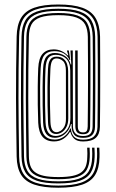

<svg xmlns="http://www.w3.org/2000/svg" viewBox="-20 -736 530 874"><path d="M245.5 118.5Q177.2 118.5 135.9 104.2Q94.5 90 75.6 58.9Q56.8 27.8 55.8 -22.8Q54.8 -93.5 53.9 -158.5Q53 -223.5 52.9 -288Q52.8 -352.5 53.4 -421.5Q54 -490.5 55.8 -569.8Q56.8 -621.8 75.6 -653.9Q94.5 -686 135.9 -700.8Q177.2 -715.5 245.5 -715.5Q313.2 -715.5 354.6 -700.8Q396 -686 415.1 -653.9Q434.2 -621.8 435.5 -569.2Q436 -502.8 436.1 -447.6Q436.2 -392.5 436.1 -344.4Q436 -296.2 435.8 -250.9Q435.5 -205.5 434.8 -158.2Q434 -124.8 415.8 -108.4Q397.5 -92 358.2 -92Q331.5 -92 318.4 -104.1Q305.2 -116.2 300.8 -134.8H297.8Q287.2 -116.5 269 -104.4Q250.8 -92.2 226 -92.2Q191.8 -92.2 173.9 -113.1Q156 -134 154 -177Q152.5 -216.8 151.9 -258.5Q151.2 -300.2 151.8 -342.4Q152.2 -384.5 154 -425.5Q156.2 -471.8 174.5 -491.5Q192.8 -511.2 223.8 -511.2Q243 -511.2 259 -504.1Q275 -497 287.8 -484H291.2L285.2 -503.2L285 -506.2H293.2L299.8 -463H296.5Q286.5 -484.5 268.9 -493.8Q251.2 -503 227.8 -503Q197 -503 182.1 -484.9Q167.2 -466.8 165 -424.8Q163 -381 162.6 -338.5Q162.2 -296 163 -255.8Q163.8 -215.5 165 -177.8Q167 -138.2 182.9 -119.4Q198.8 -100.5 229.5 -100.5Q252 -100.5 271.4 -114.2Q290.8 -128 299.5 -150.8H303Q304.2 -126.8 317.1 -113.5Q330 -100.2 358.2 -100.2Q392 -100.2 407.5 -114.8Q423 -129.2 423.8 -158.5Q424.2 -205.5 424.6 -250.9Q425 -296.2 425.1 -344.2Q425.2 -392.2 425.1 -447.2Q425 -502.2 424.2 -569Q423.5 -617.8 405.9 -647.9Q388.2 -678 349.4 -692Q310.5 -706 245.5 -706Q180.5 -706 141.6 -692.1Q102.8 -678.2 85.2 -648.2Q67.8 -618.2 67 -569.5Q65.2 -490.5 64.6 -421.5Q64 -352.5 64.1 -288Q64.2 -223.5 65.1 -158.8Q66 -94 67 -23Q67.8 23.8 85.2 52.9Q102.8 82 141.6 95.4Q180.5 108.8 245.5 108.8Q310 108.8 348.1 95.8Q386.2 82.8 403.4 54.5Q420.5 26.2 421.8 -19.8Q422.2 -29.2 422.2 -37.1Q422.2 -45 421.2 -63.8H432.2Q433.2 -45.2 433.2 -37.2Q433.2 -29.2 433 -19.8Q431.8 30.2 412.9 60.6Q394 91 353.2 104.8Q312.5 118.5 245.5 118.5ZM245.5 99Q183.5 99 147.1 86.5Q110.8 74 94.9 47Q79 20 78 -23.2Q77 -94 76.2 -158.8Q75.5 -223.5 75.4 -288Q75.2 -352.5 75.9 -421.5Q76.5 -490.5 78 -569.2Q79 -614.5 94.9 -642.4Q110.8 -670.2 147.1 -683.2Q183.5 -696.2 245.5 -696.2Q307.5 -696.2 343.9 -683.2Q380.2 -670.2 396.4 -642Q412.5 -613.8 413.2 -568.8Q413.8 -502.2 413.9 -447.4Q414 -392.5 413.9 -344.5Q413.8 -296.5 413.5 -251.2Q413.2 -206 412.5 -159Q412 -133.5 399.4 -121Q386.8 -108.5 358.2 -108.5Q329.5 -108.5 317.8 -123Q306 -137.5 306 -160.5V-171.5H303.2Q298.5 -153.2 287.8 -139.1Q277 -125 262.1 -116.9Q247.2 -108.8 230 -108.8Q204.5 -108.8 191.1 -125.9Q177.8 -143 176.2 -178.8Q174.8 -216 174.1 -256.1Q173.5 -296.2 173.9 -338.5Q174.2 -380.8 176.2 -424.2Q178 -462 191.6 -478.4Q205.2 -494.8 229.5 -494.8Q254 -494.8 274.6 -481.9Q295.2 -469 301.8 -442.5H304.5L300.8 -506.2H311.2L312 -163Q312 -116.8 358.2 -116.8Q381.2 -116.8 391.1 -127.2Q401 -137.8 401.5 -159.2Q402 -206.2 402.4 -251.4Q402.8 -296.5 402.9 -344.4Q403 -392.2 402.9 -447.1Q402.8 -502 402 -568.2Q401.2 -610 386.6 -636Q372 -662 338.1 -674.2Q304.2 -686.5 245.5 -686.5Q186.5 -686.5 152.6 -674.4Q118.8 -662.2 104.4 -636.4Q90 -610.5 89.2 -569Q87.5 -490.2 86.9 -421.2Q86.2 -352.2 86.4 -288Q86.5 -223.8 87.4 -159Q88.2 -94.2 89.2 -23.5Q90 16 104.4 41Q118.8 66 152.6 77.8Q186.5 89.5 245.5 89.5Q304 89.5 337.1 78.2Q370.2 67 384.4 42.8Q398.5 18.5 399.5 -20.2Q400 -29.2 400 -37.1Q400 -45 399 -63.8H410Q411 -45 411 -37.1Q411 -29.2 410.8 -20Q409.5 22.2 393.9 48.6Q378.2 75 342.6 87Q307 99 245.5 99ZM245.5 79.8Q189.5 79.8 158 68.9Q126.5 58 113.8 35Q101 12 100.2 -23.8Q99.2 -94.5 98.5 -159.1Q97.8 -223.8 97.6 -288Q97.5 -352.2 98.1 -421Q98.8 -489.8 100.2 -568.8Q101 -606.8 113.8 -630.5Q126.5 -654.2 158 -665.5Q189.5 -676.8 245.5 -676.8Q301.2 -676.8 332.6 -665.4Q364 -654 377.1 -630.1Q390.2 -606.2 391 -568.2Q391.5 -501.8 391.6 -447Q391.8 -392.2 391.6 -344.5Q391.5 -296.8 391.2 -251.6Q391 -206.5 390.2 -159.8Q390 -142.2 382.9 -133.6Q375.8 -125 358.2 -125Q339.5 -125 331.2 -133.9Q323 -142.8 323 -161L322.2 -506.2H333.5L334.2 -161Q334.2 -147 339.6 -140.1Q345 -133.2 358.2 -133.2Q370.5 -133.2 374.6 -139.8Q378.8 -146.2 379.2 -160Q379.8 -207 380.1 -251.9Q380.5 -296.8 380.6 -344.5Q380.8 -392.2 380.6 -446.9Q380.5 -501.5 379.8 -568Q379.2 -602.2 367.9 -624.1Q356.5 -646 327.5 -656.5Q298.5 -667 245.5 -667Q192.5 -667 163.5 -656.8Q134.5 -646.5 123.2 -624.6Q112 -602.8 111.5 -568.8Q109.8 -489.8 109.1 -421Q108.5 -352.2 108.6 -288.1Q108.8 -224 109.6 -159.2Q110.5 -94.5 111.5 -23.8Q112 0.2 118 18Q124 35.8 138.8 47.2Q153.5 58.8 179.5 64.4Q205.5 70 245.5 70Q285 70 310.5 64.6Q336 59.2 350.4 48.1Q364.8 37 370.8 19.9Q376.8 2.8 377.2 -20.5Q377.8 -29.5 377.8 -37.5Q377.8 -45.5 376.8 -63.8H387.8Q388.8 -45.5 388.8 -37.5Q388.8 -29.5 388.5 -20.2Q387.2 14.8 374.9 36.8Q362.5 58.8 331.9 69.2Q301.2 79.8 245.5 79.8ZM233.8 -117Q249 -117 264.4 -125.9Q279.8 -134.8 290.2 -153.2Q300.8 -171.8 300.5 -201L299.8 -414.2Q299.8 -451.2 281.2 -468.9Q262.8 -486.5 233.5 -486.5Q210.8 -486.5 199.9 -472Q189 -457.5 187.2 -423.5Q185.2 -380.2 184.9 -338.2Q184.5 -296.2 185.2 -256.4Q186 -216.5 187.2 -179.5Q188.8 -147.5 200.2 -132.2Q211.8 -117 233.8 -117ZM236 -126Q218 -126 208.8 -139.1Q199.5 -152.2 198.5 -180.2Q197 -217 196.4 -256.6Q195.8 -296.2 196.1 -338Q196.5 -379.8 198.5 -423Q199.5 -445 204.6 -456.9Q209.8 -468.8 218 -473.5Q226.2 -478.2 236 -478.2Q257.5 -478.2 269.1 -468.4Q280.8 -458.5 285.5 -443.5Q290.2 -428.5 290.2 -412.8L290.8 -198.8Q291 -174.2 282.5 -158Q274 -141.8 261.4 -133.9Q248.8 -126 236 -126ZM237.8 -134.2Q245.8 -134.2 255.6 -140.2Q265.5 -146.2 272.9 -159.6Q280.2 -173 280.2 -195L280 -414Q280 -446.2 266.8 -458.1Q253.5 -470 237.2 -470Q223.8 -470 217.4 -459Q211 -448 209.5 -422.2Q207.5 -379.5 207.1 -338Q206.8 -296.5 207.5 -257.1Q208.2 -217.8 209.5 -181Q210.5 -157 217.4 -145.6Q224.2 -134.2 237.8 -134.2Z"/></svg>

Font: Big Shoulders Inline Display Thin
Style: Regular
Weight: 400
Version: Version 2.002